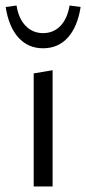

<svg xmlns="http://www.w3.org/2000/svg" viewBox="-26 -674 311 694"><path d="M95.8 0V-408.7L164.1 -420.2V0ZM129.6 -499.5Q75.2 -499.5 40.4 -538.4Q5.5 -577.3 -5.5 -648.7L33.8 -654.1Q41.2 -606.8 66.7 -580.5Q92.3 -554.3 129.6 -554.3Q167.5 -554.3 192.6 -580.5Q217.6 -606.8 225.5 -654.1L265.4 -648.7Q254.3 -577.3 219.4 -538.4Q184.5 -499.5 129.6 -499.5Z"/></svg>

Font: Ysabeau
Style: Bold
Weight: 700
Designer: Christian Thalmann (Catharsis Fonts)
Version: Version 2.000;gftools[0.9.27.dev2+g8671c4b]